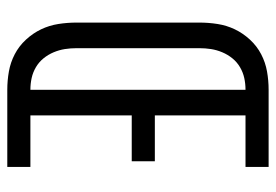

<svg xmlns="http://www.w3.org/2000/svg" viewBox="-138 -638 775 540"><g transform="rotate(90 250.0 -367.5)"><path d="M232 0V-735H449V-670H304V-415H433V-350H304V-65H449V0ZM232 0Q206 0 180.5 -4.5Q155 -9 132 -21Q109 -33 91 -52.5Q73 -72 62 -95Q51 -118 47 -143.5Q43 -169 43 -195V-540Q43 -566 47 -591.5Q51 -617 62 -640Q73 -663 91 -682.5Q109 -702 132 -714Q155 -726 180.5 -730.5Q206 -735 232 -735V-670Q215 -670 199 -666.5Q183 -663 168.5 -654.5Q154 -646 143.5 -633Q133 -620 126.5 -604.5Q120 -589 117.5 -573Q115 -557 115 -540V-195Q115 -178 117.5 -162Q120 -146 126.5 -130.5Q133 -115 143.5 -102Q154 -89 168.5 -80.5Q183 -72 199 -68.5Q215 -65 232 -65Z"/></g></svg>

Font: HulyMono
Style: Regular
Weight: 400
Monospace: yes
Designer: Belleve Invis
Foundry: Belleve Invis
Version: Version 33.2.5; ttfautohint (v1.8.4)